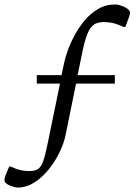

<svg xmlns="http://www.w3.org/2000/svg" viewBox="-97 -690 617 861"><path d="M-18 151Q-26 151 -35 148Q-44 145 -50 143Q-77 133 -77 118Q-77 112 -74 101L-56 57H-49L-25 67Q1 77 34 77Q58 77 72 69Q86 61 96 34.5Q106 8 117 -48L172 -315H68V-353H179L191 -410Q195 -429 206 -461Q217 -493 236 -529Q255 -565 281.5 -597Q308 -629 342.5 -649.5Q377 -670 420 -670Q429 -670 439 -667Q449 -664 456 -661Q486 -648 486 -633Q486 -626 482 -615L465 -569H458L431 -580Q404 -591 366 -591Q341 -591 324 -579.5Q307 -568 294.5 -537Q282 -506 271 -450L251 -353H418V-315H244L197 -84Q189 -46 169 -5Q149 36 120 71.5Q91 107 56 129Q21 151 -18 151Z"/></svg>

Font: Spectral SC
Style: Regular
Weight: 400
Designer: Jean-Baptiste Levee
Foundry: Production Type
Version: Version 2.001